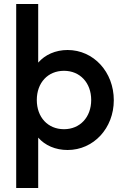

<svg xmlns="http://www.w3.org/2000/svg" viewBox="-20 -740 620 960"><path d="M318 10C448 10 549 -99 549 -239C549 -380 448 -490 318 -490C257 -490 205 -466 171 -427V-720H61V200H171V-52C205 -13 257 10 318 10ZM164 -240C164 -326 219 -386 300 -386C380 -386 436 -326 436 -240C436 -154 380 -94 300 -94C219 -94 164 -154 164 -240Z"/></svg>

Font: MV Cash Medium
Style: Regular
Weight: 500
Designer: Rodrigo Fuenzalida
Foundry: fragTYPE
Version: Version 1.100;Glyphs 3.1.2 (3151)